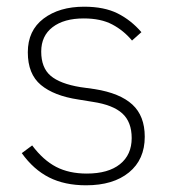

<svg xmlns="http://www.w3.org/2000/svg" viewBox="-20 -541 510 573"><path d="M45 -84 76 -107Q109 -63 147.5 -43Q186 -23 239 -23Q303 -23 338 -51Q373 -79 373 -129Q373 -177 345 -202.5Q317 -228 257 -237L214 -244Q141 -255 102 -287.5Q63 -320 63 -385Q63 -450 110 -485.5Q157 -521 231 -521Q291 -521 331 -501Q371 -481 402 -445L374 -420Q349 -450 315 -468Q281 -486 230 -486Q171 -486 137 -460Q103 -434 103 -387Q103 -339 131 -315Q159 -291 220 -281L263 -275Q338 -263 375 -229Q412 -195 412 -133Q412 -65 365 -26.5Q318 12 237 12Q173 12 126.5 -11.5Q80 -35 45 -84Z"/></svg>

Font: Anuphan ExtraLight
Style: Regular
Weight: 200
Designer: Cadson Demak
Version: Version 3.001